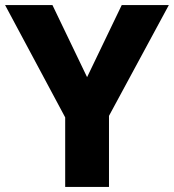

<svg xmlns="http://www.w3.org/2000/svg" viewBox="-20 -734 683 754"><path d="M322 -431 458 -714H643L408 -279V0H236V-273L0 -714H186Z"/></svg>

Font: Noto Sans Khmer ExtraBold
Style: Regular
Weight: 800
Version: Version 2.003